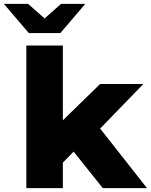

<svg xmlns="http://www.w3.org/2000/svg" viewBox="-76 -979 785 999"><path d="M307 -190 251 -133V0H61V-742H251V-353L445 -542H670L445 -310L689 0H459ZM368 -959 238 -807H74L-56 -959H70L156 -883L242 -959Z"/></svg>

Font: CMG Sans ExtraBold
Style: Regular
Weight: 800
Designer: Julieta Ulanovsky
Foundry: Julieta Ulanovsky
Version: Version 7.200